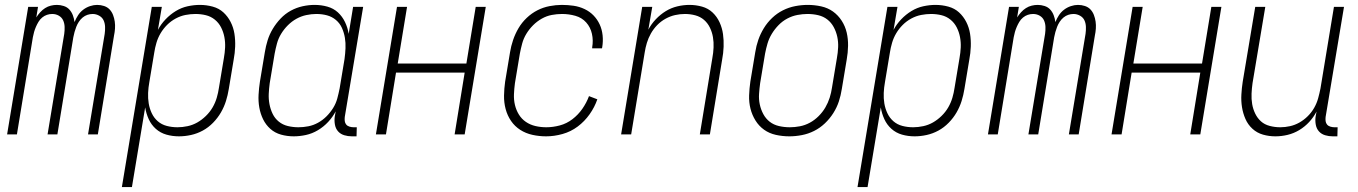

<svg xmlns="http://www.w3.org/2000/svg" viewBox="-20 -548 5540 783"><path d="M9 0 95 -520H135L128 -477Q135 -488 144 -498Q153 -508 164 -515Q175 -522 187.5 -525Q200 -528 212 -528Q226 -528 240 -523.5Q254 -519 263 -509Q272 -499 277 -486Q282 -473 284 -458Q290 -473 298.5 -486Q307 -499 319.5 -508.5Q332 -518 347 -523Q362 -528 376 -528Q391 -528 404.5 -523.5Q418 -519 427 -509.5Q436 -500 441 -487Q446 -474 448 -460Q450 -446 449 -431.5Q448 -417 445 -403L379 0H339L407 -410Q409 -424 408.5 -438.5Q408 -453 402.5 -465Q397 -477 384.5 -484Q372 -491 358 -491Q347 -491 336.5 -487.5Q326 -484 317 -476.5Q308 -469 301.5 -459Q295 -449 291 -438.5Q287 -428 284 -417.5Q281 -407 279 -396L214 0H174L242 -410Q244 -424 243.5 -438.5Q243 -453 237.5 -465Q232 -477 220 -484Q208 -491 193 -491Q182 -491 171.5 -487.5Q161 -484 152 -476.5Q143 -469 137 -459Q131 -449 126.5 -438.5Q122 -428 119 -417.5Q116 -407 114 -396L49 0Z M477 215 599 -520H640L624 -426Q636 -449 655 -469Q674 -489 697 -503Q720 -517 745.5 -522.5Q771 -528 795 -528Q822 -528 847.5 -521Q873 -514 891 -497.5Q909 -481 920.5 -458.5Q932 -436 936 -410.5Q940 -385 939 -358Q938 -331 933 -305L913 -185Q909 -160 901.5 -136Q894 -112 881 -89.5Q868 -67 849 -47.5Q830 -28 807 -15.5Q784 -3 759 2.5Q734 8 710 8Q683 8 658.5 1Q634 -6 615.5 -22.5Q597 -39 586.5 -62Q576 -85 572 -110L518 215ZM704 -29Q724 -29 745 -33.5Q766 -38 784.5 -48.5Q803 -59 819.5 -75Q836 -91 847 -110Q858 -129 864 -149.5Q870 -170 873 -191L893 -311Q897 -333 898 -354.5Q899 -376 895 -397Q891 -418 881.5 -436.5Q872 -455 856 -468Q840 -481 819.5 -486Q799 -491 777 -491Q757 -491 736.5 -487Q716 -483 696.5 -472.5Q677 -462 661.5 -446.5Q646 -431 635 -412.5Q624 -394 618 -373.5Q612 -353 609 -333L589 -213Q585 -191 584 -169Q583 -147 586.5 -126Q590 -105 599 -86Q608 -67 623.5 -53.5Q639 -40 660 -34.5Q681 -29 704 -29Z M1178 8Q1151 8 1126 1Q1101 -6 1082.5 -22.5Q1064 -39 1053 -61.5Q1042 -84 1037.5 -109.5Q1033 -135 1034.5 -162Q1036 -189 1040 -215L1060 -335Q1064 -360 1071.5 -384Q1079 -408 1092.5 -430.5Q1106 -453 1124.5 -472.5Q1143 -492 1166 -504.5Q1189 -517 1214 -522.5Q1239 -528 1263 -528Q1290 -528 1315 -521Q1340 -514 1358 -497.5Q1376 -481 1387 -458Q1398 -435 1402 -410L1420 -520H1461L1386 -71Q1385 -62 1386 -54Q1387 -46 1392 -40Q1397 -34 1405.5 -31.5Q1414 -29 1422 -29H1435L1434 8H1415Q1399 8 1384 3.5Q1369 -1 1359 -12Q1349 -23 1346 -39Q1343 -55 1345 -71L1349 -94Q1337 -71 1318.5 -51Q1300 -31 1276.5 -17Q1253 -3 1227.5 2.5Q1202 8 1178 8ZM1197 -29Q1217 -29 1237.5 -33Q1258 -37 1277 -47.5Q1296 -58 1311.5 -73.5Q1327 -89 1338.5 -107.5Q1350 -126 1355.5 -146.5Q1361 -167 1365 -187L1385 -307Q1388 -329 1389 -351Q1390 -373 1386.5 -394Q1383 -415 1374.5 -434Q1366 -453 1350 -466.5Q1334 -480 1313.5 -485.5Q1293 -491 1270 -491Q1250 -491 1229 -486.5Q1208 -482 1189 -471.5Q1170 -461 1154 -445Q1138 -429 1126.5 -410Q1115 -391 1109.5 -370.5Q1104 -350 1100 -329L1080 -209Q1077 -187 1076 -165.5Q1075 -144 1079 -123Q1083 -102 1092 -83.5Q1101 -65 1117 -52Q1133 -39 1154 -34Q1175 -29 1197 -29Z M1513 0 1599 -520H1640L1602 -289H1882L1920 -520H1961L1875 0H1834L1875 -252H1595L1554 0Z M2207 8Q2179 8 2151.5 2Q2124 -4 2101.5 -18.5Q2079 -33 2064 -55Q2049 -77 2042 -103.5Q2035 -130 2035.5 -158.5Q2036 -187 2040 -215L2060 -335Q2064 -360 2072.5 -385Q2081 -410 2094.5 -433Q2108 -456 2128 -475Q2148 -494 2171.5 -506Q2195 -518 2221 -523Q2247 -528 2271 -528Q2296 -528 2319.5 -524.5Q2343 -521 2364 -511Q2385 -501 2400.5 -485Q2416 -469 2425.5 -448.5Q2435 -428 2437.5 -404Q2440 -380 2436 -356L2435 -351H2395V-355Q2400 -383 2394 -410Q2388 -437 2370.5 -456.5Q2353 -476 2326.5 -483.5Q2300 -491 2272 -491Q2251 -491 2230 -487Q2209 -483 2189.5 -472Q2170 -461 2154 -445Q2138 -429 2126.5 -410Q2115 -391 2109.5 -370.5Q2104 -350 2100 -329L2080 -209Q2077 -187 2076 -164Q2075 -141 2080 -120Q2085 -99 2096 -81Q2107 -63 2124.5 -51Q2142 -39 2163.5 -34Q2185 -29 2208 -29Q2235 -29 2263 -36.5Q2291 -44 2314.5 -62Q2338 -80 2355 -104.5Q2372 -129 2382 -156L2416 -143Q2405 -111 2384.5 -82Q2364 -53 2336 -32Q2308 -11 2274 -1.5Q2240 8 2207 8Z M2513 0 2599 -520H2640L2624 -427Q2636 -450 2654.5 -469.5Q2673 -489 2695 -502.5Q2717 -516 2742 -522Q2767 -528 2792 -528Q2818 -528 2843 -521Q2868 -514 2886 -497Q2904 -480 2914.5 -457Q2925 -434 2928.5 -409Q2932 -384 2931 -357.5Q2930 -331 2925 -305L2875 0H2834L2885 -311Q2889 -332 2890 -354Q2891 -376 2887.5 -396.5Q2884 -417 2875 -435.5Q2866 -454 2851 -467Q2836 -480 2815.5 -485.5Q2795 -491 2773 -491Q2753 -491 2733 -486.5Q2713 -482 2694 -471.5Q2675 -461 2660 -445.5Q2645 -430 2634.5 -411.5Q2624 -393 2618 -373Q2612 -353 2609 -333L2554 0Z M3199 8Q3171 8 3144 2Q3117 -4 3096 -19Q3075 -34 3061 -56.5Q3047 -79 3040.5 -105Q3034 -131 3035 -159Q3036 -187 3040 -215L3060 -335Q3064 -361 3072.5 -385.5Q3081 -410 3095 -433Q3109 -456 3129 -475Q3149 -494 3173 -506Q3197 -518 3223 -523Q3249 -528 3274 -528Q3302 -528 3329 -522Q3356 -516 3377 -501Q3398 -486 3412.5 -463.5Q3427 -441 3433 -415Q3439 -389 3438.5 -361Q3438 -333 3433 -305L3413 -185Q3409 -159 3401 -134.5Q3393 -110 3378.5 -87Q3364 -64 3344 -45Q3324 -26 3300 -14Q3276 -2 3250 3Q3224 8 3199 8ZM3201 -29Q3221 -29 3242 -33Q3263 -37 3282.5 -47.5Q3302 -58 3318.5 -74.5Q3335 -91 3346 -110Q3357 -129 3363.5 -149.5Q3370 -170 3373 -191L3393 -311Q3397 -333 3398 -355Q3399 -377 3394.5 -398Q3390 -419 3380 -437.5Q3370 -456 3354 -468.5Q3338 -481 3317 -486Q3296 -491 3273 -491Q3253 -491 3232 -487Q3211 -483 3191 -472.5Q3171 -462 3155 -445.5Q3139 -429 3127.5 -410Q3116 -391 3110 -370.5Q3104 -350 3100 -329L3080 -209Q3077 -187 3075.5 -165Q3074 -143 3078.5 -122Q3083 -101 3093 -82.5Q3103 -64 3119 -51.5Q3135 -39 3156.5 -34Q3178 -29 3201 -29Z M3477 215 3599 -520H3640L3624 -426Q3636 -449 3655 -469Q3674 -489 3697 -503Q3720 -517 3745.5 -522.5Q3771 -528 3795 -528Q3822 -528 3847.5 -521Q3873 -514 3891 -497.5Q3909 -481 3920.5 -458.5Q3932 -436 3936 -410.5Q3940 -385 3939 -358Q3938 -331 3933 -305L3913 -185Q3909 -160 3901.5 -136Q3894 -112 3881 -89.5Q3868 -67 3849 -47.5Q3830 -28 3807 -15.5Q3784 -3 3759 2.5Q3734 8 3710 8Q3683 8 3658.5 1Q3634 -6 3615.5 -22.5Q3597 -39 3586.5 -62Q3576 -85 3572 -110L3518 215ZM3704 -29Q3724 -29 3745 -33.5Q3766 -38 3784.5 -48.5Q3803 -59 3819.5 -75Q3836 -91 3847 -110Q3858 -129 3864 -149.5Q3870 -170 3873 -191L3893 -311Q3897 -333 3898 -354.5Q3899 -376 3895 -397Q3891 -418 3881.5 -436.5Q3872 -455 3856 -468Q3840 -481 3819.5 -486Q3799 -491 3777 -491Q3757 -491 3736.5 -487Q3716 -483 3696.5 -472.5Q3677 -462 3661.5 -446.5Q3646 -431 3635 -412.5Q3624 -394 3618 -373.5Q3612 -353 3609 -333L3589 -213Q3585 -191 3584 -169Q3583 -147 3586.5 -126Q3590 -105 3599 -86Q3608 -67 3623.5 -53.5Q3639 -40 3660 -34.5Q3681 -29 3704 -29Z M4009 0 4095 -520H4135L4128 -477Q4135 -488 4144 -498Q4153 -508 4164 -515Q4175 -522 4187.5 -525Q4200 -528 4212 -528Q4226 -528 4240 -523.5Q4254 -519 4263 -509Q4272 -499 4277 -486Q4282 -473 4284 -458Q4290 -473 4298.5 -486Q4307 -499 4319.5 -508.5Q4332 -518 4347 -523Q4362 -528 4376 -528Q4391 -528 4404.5 -523.5Q4418 -519 4427 -509.5Q4436 -500 4441 -487Q4446 -474 4448 -460Q4450 -446 4449 -431.5Q4448 -417 4445 -403L4379 0H4339L4407 -410Q4409 -424 4408.5 -438.5Q4408 -453 4402.5 -465Q4397 -477 4384.5 -484Q4372 -491 4358 -491Q4347 -491 4336.5 -487.5Q4326 -484 4317 -476.5Q4308 -469 4301.5 -459Q4295 -449 4291 -438.5Q4287 -428 4284 -417.5Q4281 -407 4279 -396L4214 0H4174L4242 -410Q4244 -424 4243.5 -438.5Q4243 -453 4237.5 -465Q4232 -477 4220 -484Q4208 -491 4193 -491Q4182 -491 4171.5 -487.5Q4161 -484 4152 -476.5Q4143 -469 4137 -459Q4131 -449 4126.5 -438.5Q4122 -428 4119 -417.5Q4116 -407 4114 -396L4049 0Z M4513 0 4599 -520H4640L4602 -289H4882L4920 -520H4961L4875 0H4834L4875 -252H4595L4554 0Z M5181 8Q5155 8 5130.5 1Q5106 -6 5087.5 -23Q5069 -40 5059 -63Q5049 -86 5045 -111Q5041 -136 5042.5 -162.5Q5044 -189 5048 -215L5099 -520H5140L5088 -209Q5085 -188 5084 -166Q5083 -144 5086.5 -123.5Q5090 -103 5099 -84.5Q5108 -66 5122.5 -53Q5137 -40 5158 -34.5Q5179 -29 5201 -29Q5221 -29 5241 -33.5Q5261 -38 5279.5 -48.5Q5298 -59 5313.5 -74.5Q5329 -90 5339.5 -108.5Q5350 -127 5355.5 -147Q5361 -167 5365 -187L5420 -520H5461L5386 -71Q5385 -62 5386 -54Q5387 -46 5392 -40Q5397 -34 5405.5 -31.5Q5414 -29 5422 -29H5435L5434 8H5415Q5399 8 5384 3.5Q5369 -1 5359 -12Q5349 -23 5346 -39Q5343 -55 5345 -71L5349 -93Q5337 -70 5319 -50.5Q5301 -31 5278.5 -17.5Q5256 -4 5231 2Q5206 8 5181 8Z"/></svg>

Font: Iosevka Curly Extralight
Style: Italic
Weight: 200
Italic angle: -9°
Monospace: yes
Designer: Belleve Invis
Foundry: Belleve Invis
Version: Version 22.1.2; ttfautohint (v1.8.4)